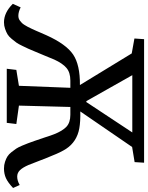

<svg xmlns="http://www.w3.org/2000/svg" viewBox="92 -832 754 979"><g transform="rotate(90 469.5 -343.0)"><path d="M428.2 -324.2H391.1Q350.1 -324.2 326.9 -304.4Q303.7 -284.7 284.2 -242.2Q278.8 -229.5 265.1 -195.8Q251.5 -162.1 242.2 -141.1Q232.4 -117.7 228.8 -109.6Q225.1 -101.6 214.8 -80.1Q204.6 -58.6 198 -49.6Q191.4 -40.5 179 -25.4Q166.5 -10.3 155.3 -3.7Q144 2.9 127.9 8.5Q111.8 14.2 94.2 14.2Q44.9 14.2 0 -30.8L18.1 -70.8Q41 -59.1 61 -59.1Q67.9 -59.1 74.2 -61Q80.6 -63 86.4 -67.6Q92.3 -72.3 97.2 -76.9Q102.1 -81.5 107.7 -90.6Q113.3 -99.6 117.2 -106.9Q121.1 -114.3 127.2 -127.2Q133.3 -140.1 137.2 -149.2Q141.1 -158.2 148.2 -174.8Q155.3 -191.4 160.2 -202.1Q205.6 -302.7 258.5 -338.4Q311.5 -374 414.1 -373L252.9 -637.2L176.8 -650.9L180.2 -700.2H810.1L807.1 -651.9L730 -639.2L548.8 -375Q600.6 -376 634.8 -369.9Q668.9 -363.8 695.3 -346.7Q721.7 -329.6 739.3 -302.7Q756.8 -275.9 773.9 -231.9Q785.2 -206.1 800.3 -166Q815.4 -126 821.8 -110.8Q834.5 -81.5 848.1 -67.4Q861.8 -53.2 880.9 -53.2Q901.9 -53.2 923.8 -65.9L939 -32.2Q911.1 -5.9 888.9 4.2Q866.7 14.2 839.8 14.2Q821.8 14.2 805.9 9Q790 3.9 778.6 -3.2Q767.1 -10.3 756.1 -24.2Q745.1 -38.1 738.3 -48.3Q731.4 -58.6 723.1 -78.4Q714.8 -98.1 710.9 -108.6Q707 -119.1 699.2 -141.1Q692.4 -159.2 681.6 -192.9Q670.9 -226.6 665 -241.2Q648.4 -283.7 627 -304Q605.5 -324.2 565.9 -324.2H525.9L519 -62L612.8 -48.8L606.9 0H331.1L336.9 -48.8L418 -62ZM363.8 -640.1 496.1 -405.8H501L655.8 -640.1Z"/></g></svg>

Font: Literata Book Medium
Style: Italic
Weight: 500
Italic angle: -3°
Designer: Latin by Veronika Burian and Jose Scaglione. Greek by Irene Vlachou. Cyrillic by Vera Evstafieva
Foundry: TypeTogether
Version: Version 1.003;PS 001.003;hotconv 1.0.88;makeotf.lib2.5.64775